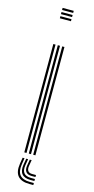

<svg xmlns="http://www.w3.org/2000/svg" viewBox="-145 -836 501 1027"><g transform="rotate(15 106.0 -322.0)"><path d="M65 -788V-799.5H126.5V-788ZM65 -742V-753.5H126.5V-742ZM65 -765V-776.5H126.5V-765ZM116.2 0V-600H128.5V0ZM67 0V-600H79.2V0ZM91.8 0V-600H104V0ZM76.2 30 70.8 65Q64.5 105.5 81.1 125.4Q97.8 145.2 137.8 145.2H158.8V156.5H137.8Q92 156.5 72.6 133.6Q53.2 110.8 60.2 65L65.8 30ZM115.8 30 110.2 63.2Q107.2 81.8 114.1 91.4Q121 101 137.8 101H158.8V112H137.8Q115.2 112 105.6 99.4Q96 86.8 100 63.2L105.5 30ZM96.2 30 90.5 64.2Q85.8 94 97.4 108.5Q109 123 137.8 123H158.8V134.2H137.8Q103.2 134.2 88.9 116.5Q74.5 98.8 80 64.2L85.8 30Z"/></g></svg>

Font: Big Shoulders Inline Text Thin Light
Style: Regular
Weight: 300
Version: Version 2.002